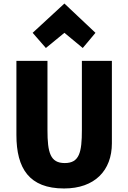

<svg xmlns="http://www.w3.org/2000/svg" viewBox="-20 -1045 726 1088"><path d="M345 -859 240 -773 165 -859 345 -1025 521 -859 449 -773ZM614 -233C614 -79 517 23 343 23C146 23 73 -90 73 -280V-700H249V-308C249 -180 265 -121 347 -121C430 -121 444 -182 444 -308V-700H614Z"/></svg>

Font: Repo ExtraBold
Style: Bold
Weight: 700
Designer: Stefan Peev
Foundry: Context Ltd
Version: Version 1.502